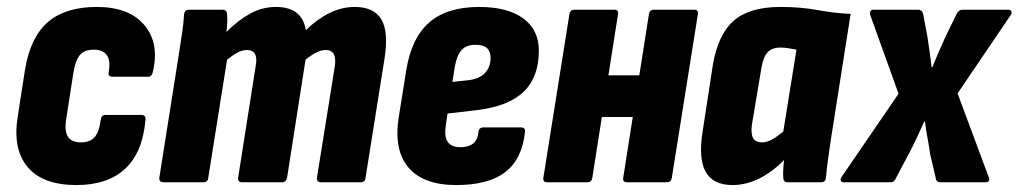

<svg xmlns="http://www.w3.org/2000/svg" viewBox="-20 -525 2934 553"><path d="M200 8Q103 8 59.5 -44Q16 -96 31 -189L52 -324Q67 -417 117.5 -461Q168 -505 259 -505Q352 -505 396 -452.5Q440 -400 420 -317Q417 -304 407 -304H305Q290 -304 293 -317Q299 -351 287.5 -366.5Q276 -382 250 -382Q223 -382 210 -366.5Q197 -351 191 -313L171 -184Q165 -148 175.5 -131.5Q186 -115 213 -115Q240 -115 253 -130.5Q266 -146 270 -180Q272 -194 284 -194H386Q401 -194 399 -180Q391 -86 340.5 -39Q290 8 200 8Z M452 0Q437 0 439 -14L495 -368Q500 -401 504.5 -430Q509 -459 510 -483Q512 -497 524 -497H621Q634 -497 634 -483Q635 -472 634.5 -459.5Q634 -447 632 -433Q665 -466 700 -485.5Q735 -505 775 -505Q850 -505 861 -438Q892 -469 928 -487Q964 -505 1002 -505Q1057 -505 1078.5 -469Q1100 -433 1087 -353L1033 -14Q1032 0 1019 0H905Q891 0 893 -14L944 -332Q952 -381 918 -381Q905 -381 890.5 -373.5Q876 -366 860 -353L807 -14Q804 0 793 0H678Q664 0 666 -14L716 -332Q726 -381 691 -381Q678 -381 664 -373.5Q650 -366 634 -353L580 -14Q579 0 566 0Z M1294 8Q1199 8 1156 -43Q1113 -94 1129 -191L1150 -322Q1165 -416 1216.5 -460.5Q1268 -505 1360 -505Q1442 -505 1487 -472Q1532 -439 1532 -379Q1532 -303 1488.5 -261Q1445 -219 1355 -208L1269 -198L1264 -164Q1259 -132 1269.5 -116.5Q1280 -101 1306 -101Q1329 -101 1342.5 -111.5Q1356 -122 1358 -145Q1360 -158 1372 -158H1480Q1494 -158 1492 -145Q1484 -67 1435.5 -29.5Q1387 8 1294 8ZM1283 -289 1329 -294Q1362 -298 1377.5 -315.5Q1393 -333 1393 -358Q1393 -377 1382.5 -386.5Q1372 -396 1350 -396Q1324 -396 1310 -381.5Q1296 -367 1290 -333Z M1786 0Q1773 0 1775 -13L1849 -484Q1851 -497 1863 -497H1980Q1992 -497 1990 -484L1915 -13Q1913 0 1901 0ZM1556 0Q1543 0 1545 -13L1620 -484Q1622 -497 1635 -497H1750Q1762 -497 1760 -484L1686 -13Q1684 0 1672 0ZM1696 -188 1715 -308H1844L1825 -188Z M2090 8Q2033 8 2012 -31Q1991 -70 2004 -148L2033 -337Q2048 -426 2093.5 -465.5Q2139 -505 2228 -505Q2287 -505 2335 -496Q2383 -487 2430 -485L2374 -129Q2369 -96 2365 -67Q2361 -38 2359 -14Q2358 0 2345 0H2249Q2236 0 2236 -14Q2235 -25 2236 -38Q2237 -51 2238 -64Q2204 -29 2166 -10.5Q2128 8 2090 8ZM2175 -115Q2189 -115 2204 -123.5Q2219 -132 2236 -146L2274 -382Q2262 -384 2251 -386Q2240 -388 2228 -388Q2203 -388 2190.5 -374Q2178 -360 2173 -329L2146 -168Q2142 -142 2148.5 -128.5Q2155 -115 2175 -115Z M2411 0Q2404 0 2402 -4Q2400 -8 2403 -14L2568 -255L2486 -483Q2485 -488 2487 -492.5Q2489 -497 2495 -497H2624Q2636 -497 2639 -484L2651 -420Q2654 -399 2657.5 -376Q2661 -353 2663 -331H2665Q2674 -353 2684 -376Q2694 -399 2704 -421L2735 -484Q2741 -497 2752 -497H2884Q2890 -497 2892.5 -493Q2895 -489 2892 -483L2738 -256L2828 -14Q2833 0 2817 0H2689Q2676 0 2675 -13L2659 -81Q2656 -104 2651.5 -127Q2647 -150 2644 -175H2642Q2631 -151 2620 -127Q2609 -103 2597 -81L2561 -13Q2556 0 2546 0Z"/></svg>

Font: Sofia Sans Condensed Black
Style: Italic
Weight: 900
Italic angle: -9°
Version: Version 4.100